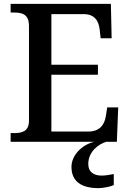

<svg xmlns="http://www.w3.org/2000/svg" viewBox="-20 -734 671 994"><path d="M35 0H468C407 14 350 68 350 130C350 206 402 240 490 240C511 240 548 234 569 224V167C545 172 524 175 506 175C466 175 437 157 437 115C437 52 488 13 530 0H585L592 -178H535L528 -133C521 -89 497 -53 437 -53H246V-347H487V-399H246V-661H412C470 -661 491 -626 496 -581L501 -536H558L554 -714H35V-669H54C95 -669 130 -660 130 -600V-109C130 -55 96 -45 54 -45H35Z"/></svg>

Font: Noto Serif Myanmar Medium
Style: Regular
Weight: 500
Designer: Ben Mitchell and the Monotype Design Team
Foundry: Monotype Imaging Inc.
Version: Version 2.106